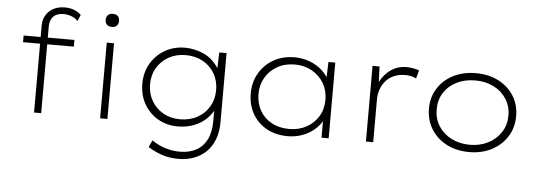

<svg xmlns="http://www.w3.org/2000/svg" viewBox="-57 -909 3663 1314"><g transform="rotate(5 1774.5 -252.5)"><path d="M192 0V-597Q192 -637 209.5 -667.5Q227 -698 260.5 -716.5Q294 -735 339 -735Q375 -735 403.5 -724Q432 -713 452 -693L434 -650Q413 -671 387 -680Q361 -689 337 -689Q303 -689 282 -677Q261 -665 251 -644Q241 -623 241 -596V0H223Q214 0 206.5 0Q199 0 192 0ZM75 -473V-519H424V-473ZM646 0V-520H696V0ZM671 -630Q649 -630 637 -642Q625 -654 625 -675Q625 -695 637 -707.5Q649 -720 671 -720Q693 -720 705 -708Q717 -696 717 -675Q717 -655 705 -642.5Q693 -630 671 -630Z M1206 230Q1136 230 1083.5 210.5Q1031 191 994 167L1016 119Q1038 135 1066.5 148.5Q1095 162 1131 171Q1167 180 1209 180Q1272 180 1319 155.5Q1366 131 1392.5 80Q1419 29 1419 -49V-139L1434 -151Q1415 -103 1379 -67Q1343 -31 1292 -11Q1241 9 1180 9Q1103 9 1043 -26Q983 -61 948 -122Q913 -183 913 -261Q913 -340 949 -401Q985 -462 1046 -497Q1107 -532 1184 -532Q1217 -532 1250 -524.5Q1283 -517 1311.5 -504Q1340 -491 1364 -471Q1388 -451 1406 -425.5Q1424 -400 1435 -369L1414 -382L1419 -520H1469V-48Q1469 23 1448.5 75Q1428 127 1392 161Q1356 195 1307.5 212.5Q1259 230 1206 230ZM1191 -41Q1258 -41 1309.5 -69.5Q1361 -98 1390.5 -147.5Q1420 -197 1420 -261Q1420 -326 1390.5 -376Q1361 -426 1309.5 -454Q1258 -482 1192 -482Q1127 -482 1076 -453.5Q1025 -425 995.5 -375.5Q966 -326 966 -262Q966 -199 995 -149Q1024 -99 1074.5 -70Q1125 -41 1191 -41Z M1936 10Q1852 10 1790 -24.5Q1728 -59 1693 -120Q1658 -181 1658 -260Q1658 -339 1694.5 -400.5Q1731 -462 1793.5 -497Q1856 -532 1935 -532Q1983 -532 2025.5 -518.5Q2068 -505 2101.5 -481Q2135 -457 2157 -427.5Q2179 -398 2185 -365L2164 -376L2169 -520H2216V0H2167V-138L2185 -159Q2177 -125 2154.5 -94.5Q2132 -64 2099 -40.5Q2066 -17 2024 -3.5Q1982 10 1936 10ZM1942 -40Q2007 -40 2059 -68.5Q2111 -97 2141 -146.5Q2171 -196 2171 -261Q2171 -324 2141.5 -374Q2112 -424 2060 -453.5Q2008 -483 1942 -483Q1874 -483 1822 -453.5Q1770 -424 1740.5 -374Q1711 -324 1711 -261Q1711 -197 1739.5 -147Q1768 -97 1820 -68.5Q1872 -40 1942 -40Z M2472 0V-520H2520L2525 -394L2514 -388Q2528 -428 2555 -460.5Q2582 -493 2619.5 -512.5Q2657 -532 2705 -532Q2730 -532 2753 -527.5Q2776 -523 2792 -516L2776 -460Q2759 -470 2738.5 -473.5Q2718 -477 2702 -477Q2656 -477 2622.5 -462Q2589 -447 2566.5 -420.5Q2544 -394 2533 -361.5Q2522 -329 2522 -295V0Z M3182 10Q3094 10 3026.5 -25Q2959 -60 2920.5 -122Q2882 -184 2882 -263Q2882 -341 2920.5 -402Q2959 -463 3026.5 -497.5Q3094 -532 3182 -532Q3269 -532 3336.5 -497.5Q3404 -463 3442.5 -402Q3481 -341 3481 -263Q3481 -184 3442.5 -122.5Q3404 -61 3336.5 -25.5Q3269 10 3182 10ZM3182 -40Q3252 -40 3308 -69Q3364 -98 3396 -148Q3428 -198 3428 -263Q3428 -326 3396 -376Q3364 -426 3308 -454Q3252 -482 3182 -482Q3110 -482 3054 -454Q2998 -426 2966.5 -376.5Q2935 -327 2935 -263Q2935 -198 2966.5 -148Q2998 -98 3054.5 -69Q3111 -40 3182 -40Z"/></g></svg>

Font: Lexend Exa ExtraLight
Style: Regular
Weight: 250
Designer: Bonnie Shaver-Troup, Thomas Jockin
Foundry: Lexend
Version: Version 1.007